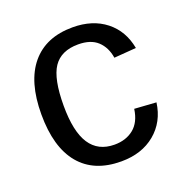

<svg xmlns="http://www.w3.org/2000/svg" viewBox="-104 -633 709 737"><g transform="rotate(-20 250.0 -264.0)"><path d="M134.3 -266.6Q134.3 -161.1 167.5 -110.4Q200.7 -59.6 267.6 -59.6Q314.5 -59.6 345.9 -85Q377.4 -110.4 384.8 -163.1L473.6 -157.2Q463.4 -81.1 408.7 -35.6Q354 9.8 270 9.8Q159.2 9.8 100.8 -60.3Q42.5 -130.4 42.5 -264.6Q42.5 -397.9 101.1 -468Q159.7 -538.1 269 -538.1Q350.1 -538.1 403.6 -496.1Q457 -454.1 470.7 -380.4L380.4 -373.5Q373.5 -417.5 345.7 -443.4Q317.9 -469.2 266.6 -469.2Q196.8 -469.2 165.5 -422.9Q134.3 -376.5 134.3 -266.6Z"/></g></svg>

Font: Arial
Style: Regular
Weight: 400
Designer: Steve Matteson
Foundry: Ascender Corporation
Version: Version 2.00.3